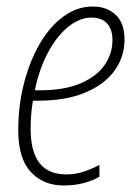

<svg xmlns="http://www.w3.org/2000/svg" viewBox="-20 -559 424 589"><path d="M175 10Q113 10 74.5 -31.5Q36 -73 36 -159Q36 -236 54 -305Q72 -374 103 -426.5Q134 -479 175.5 -509Q217 -539 264 -539Q308 -539 335 -513.5Q362 -488 362 -438Q362 -385 331.5 -342.5Q301 -300 241.5 -275Q182 -250 95 -250H81Q74 -210 74 -163Q74 -24 183 -24Q212 -24 237 -32.5Q262 -41 285 -53V-17Q265 -5 237 2.5Q209 10 175 10ZM102 -282Q177 -282 226.5 -303Q276 -324 300.5 -359Q325 -394 325 -436Q325 -468 309 -486.5Q293 -505 260 -505Q224 -505 189 -476.5Q154 -448 127 -397.5Q100 -347 87 -282Z"/></svg>

Font: Noto Sans Condensed ExtraLight
Style: Italic
Weight: 200
Width: 3
Italic angle: -12°
Designer: Monotype Design Team
Foundry: Monotype Imaging Inc.
Version: Version 2.013; ttfautohint (v1.8.4.7-5d5b)